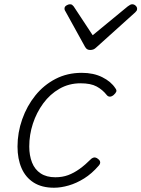

<svg xmlns="http://www.w3.org/2000/svg" viewBox="-20 -860 662 899"><path d="M233 19Q176 19 138 -5Q100 -29 81 -72.5Q62 -116 62 -174Q62 -239 84 -301.5Q106 -364 145.5 -413Q185 -462 240 -490.5Q295 -519 363 -519Q418 -519 459 -498.5Q500 -478 520 -447Q527 -438 524.5 -431Q522 -424 512 -415Q502 -407 493.5 -407.5Q485 -408 479 -416Q460 -440 432.5 -455Q405 -470 357 -470Q303 -470 258.5 -444.5Q214 -419 182.5 -376Q151 -333 134 -281Q117 -229 117 -174Q117 -132 130 -99Q143 -66 170.5 -48Q198 -30 239 -30Q272 -30 299 -40Q326 -50 352.5 -69Q379 -88 408 -117Q418 -124 426 -122.5Q434 -121 440 -115Q448 -109 449 -101Q450 -93 442 -84Q410 -47 374 -24.5Q338 -2 301.5 8.5Q265 19 233 19ZM599 -840Q608 -840 615 -833.5Q622 -827 622 -819Q622 -813 619.5 -809.5Q617 -806 613 -802L432 -639Q424 -631 417 -628.5Q410 -626 402 -626Q395 -626 389 -629Q383 -632 378 -641L288 -804Q285 -808 283.5 -812Q282 -816 282 -820Q282 -829 291 -834.5Q300 -840 307 -840Q314 -840 317.5 -837.5Q321 -835 325 -830L414 -695L578 -830Q585 -835 589.5 -837.5Q594 -840 599 -840Z"/></svg>

Font: Playwrite CO ExtraLight
Style: Regular
Weight: 250
Version: Version 1.002